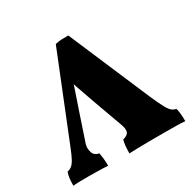

<svg xmlns="http://www.w3.org/2000/svg" viewBox="-153 -835 992 991"><g transform="rotate(-30 343.5 -339.5)"><path d="M375 -682 583 -195Q606 -143 620 -118Q634 -93 645 -85Q656 -77 669 -75Q673 -62 675 -41.5Q677 -21 677 3Q657 1 626 0.5Q595 0 566 0Q537 0 521 0Q510 0 486.5 0Q463 0 435.5 0.5Q408 1 383.5 1.5Q359 2 344 3Q344 -25 346 -42.5Q348 -60 352 -75Q382 -83 387.5 -100Q393 -117 380 -151L320 -316Q298 -378 280 -430Q262 -482 255 -528H296Q285 -481 266.5 -429Q248 -377 228 -316L173 -152Q166 -130 173.5 -105Q181 -80 210 -75Q213 -59 215 -40Q217 -21 217 3Q207 2 185.5 1.5Q164 1 141.5 0.5Q119 0 103 0Q80 0 52 0.5Q24 1 10 3Q10 -20 12 -38Q14 -56 20 -75Q35 -78 46.5 -87Q58 -96 69.5 -117Q81 -138 96 -176L297 -676Q317 -681 334 -681.5Q351 -682 375 -682Z"/></g></svg>

Font: Vollkorn Black
Style: Regular
Weight: 900
Designer: Friedrich Althausen
Foundry: Friedrich Althausen
Version: Version 5.000